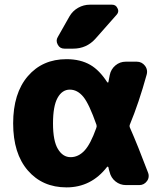

<svg xmlns="http://www.w3.org/2000/svg" viewBox="-20 -810 704 819"><path d="M390.6 -263.7Q393.6 -270.5 391.6 -277.3Q360.4 -366.2 335.9 -396.5Q310.5 -427.7 277.8 -427.7Q245.1 -427.7 225.6 -392.6Q206.1 -357.4 206.1 -283.2Q206.1 -209 227.1 -174.3Q248 -139.6 281.2 -139.6Q314.5 -139.6 340.8 -168Q366.2 -195.3 390.6 -263.7ZM534.2 -279.3Q531.2 -272.5 534.2 -265.6Q567.4 -190.4 611.3 -74.2Q614.3 -67.4 614.3 -59.6Q614.3 -47.9 607.4 -38.1Q594.7 -20.5 574.2 -20.5H517.6Q492.2 -20.5 472.7 -36.1Q453.1 -51.8 447.3 -77.1Q444.3 -85.9 442.4 -96.7Q441.4 -98.6 439.5 -99.1Q437.5 -99.6 436.5 -97.7Q369.1 -10.7 263.7 -10.7Q161.1 -10.7 98.6 -83Q36.1 -155.3 36.1 -283.7Q36.1 -412.1 98.6 -484.9Q161.1 -557.6 263.7 -557.6Q323.2 -557.6 365.2 -533.2Q404.3 -510.7 437.5 -459Q438.5 -458 440.4 -458Q442.4 -458 442.4 -460Q445.3 -472.7 448.2 -490.2Q453.1 -514.6 472.2 -530.8Q491.2 -546.9 516.6 -546.9H563.5Q585 -546.9 598.6 -529.3Q607.4 -517.6 607.4 -503.9Q607.4 -498 605.5 -491.2Q572.3 -371.1 534.2 -279.3ZM276.4 -740.2Q290 -763.7 313.5 -776.9Q336.9 -790 363.3 -790H458Q474.6 -790 481.4 -774.4Q484.4 -768.6 484.4 -763.7Q484.4 -754.9 477.5 -747.1L387.7 -645.5Q349.6 -602.5 292 -602.5H254.9Q235.4 -602.5 226.6 -619.1Q221.7 -627.9 221.7 -636.2Q221.7 -644.5 226.6 -652.3Z"/></svg>

Font: Gen Jyuu Gothic Heavy
Style: Bold
Weight: 900
Designer: [Source Han Sans]
Ryoko NISHIZUKA  (kana & ideographs); Paul D. Hunt (Latin, Greek & Cyrillic); Wenlong ZHANG  (bopomofo
Version: Version 1.002.20150607